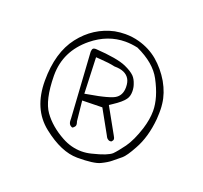

<svg xmlns="http://www.w3.org/2000/svg" viewBox="-85 -673 671 634"><g transform="rotate(20 250.0 -356.0)"><path d="M332.5 -248 283.2 -336.4 293.5 -343.3Q322.8 -362.3 333 -377Q340.8 -387.7 340.8 -404.3Q340.8 -418 336.9 -428.7Q331.5 -445.8 322.3 -455.1Q311 -466.3 288.1 -476.6Q256.8 -490.7 179.2 -495.6Q172.9 -495.6 169.9 -492.7Q167 -489.7 166.5 -481.4L181.2 -251Q181.2 -248.5 181.2 -246.6Q181.2 -235.4 186.5 -230Q189.5 -227.1 194.8 -225.1Q198.2 -226.1 202.6 -231.4Q205.1 -234.4 205.1 -238.3Q205.1 -243.2 202.6 -250L195.3 -320.3L265.6 -321.8L311 -240.2Q314 -233.4 317.4 -230Q322.3 -225.6 327.6 -225.6Q330.1 -225.6 332 -226.1Q337.4 -231 337.4 -235.6Q337.4 -240.2 332.5 -248ZM427.2 -367.7Q427.2 -338.4 416.5 -303.7Q401.4 -256.8 382.3 -230Q363.3 -204.1 351.1 -191.9Q343.8 -185.5 328.1 -179.2Q312.5 -172.9 284.2 -166Q267.1 -161.6 250 -161.6Q214.4 -161.6 181.2 -179.7Q133.8 -205.6 107.2 -242.7Q80.6 -279.8 79.6 -364.7Q79.6 -365.7 79.6 -367.2Q79.6 -452.1 148.9 -508.8Q201.7 -551.8 263.7 -551.8Q284.2 -551.8 307.1 -546.9Q372.1 -517.1 396.5 -471.2Q427.2 -413.6 427.2 -367.7ZM122.1 -189.5Q188 -137.2 244.6 -137.2Q302.7 -137.2 324 -147.5Q345.2 -157.7 356.9 -167.5Q368.7 -177.2 376.2 -183.3Q383.8 -189.5 384.3 -189.9Q397 -200.7 416 -235.8Q441.9 -281.7 447.8 -347.2Q448.7 -361.3 448.7 -367.9Q448.7 -374.5 448.7 -381.3Q448.7 -388.2 447.3 -400.4Q443.4 -436 422.9 -472.2Q401.9 -507.8 372.1 -533.2Q342.3 -558.1 303.2 -568.8Q280.3 -575.2 254.9 -575.2Q237.3 -575.2 218.3 -571.8Q147.9 -556.2 102.5 -497.6Q57.1 -439 57.1 -339.8Q57.1 -240.7 122.1 -189.5ZM257.3 -462.4H255.4Q256.3 -462.4 257.3 -462.4ZM258.3 -462.4Q295.9 -462.4 309.6 -439.9Q316.4 -428.7 316.4 -410.6Q316.4 -380.9 294.4 -368.7Q287.1 -364.7 279.1 -362.3Q271 -359.9 265.9 -358.4Q260.7 -356.9 254.4 -355.5Q248 -354 241.2 -352.5Q227.1 -349.6 194.3 -343.8L189.5 -470.2L204.1 -469.2Q235.8 -467.3 257.3 -462.4Q257.8 -462.4 258.3 -462.4Z"/></g></svg>

Font: NaikaiFont
Style: ExtraLight
Weight: 200
Version: Version 1.89